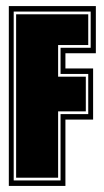

<svg xmlns="http://www.w3.org/2000/svg" viewBox="-20 -611 341 631"><path d="M9 0V-591H295V-436H195V-386H286V-218H195V0ZM25 -18H179V-236H270V-368H179V-454H278V-573H25ZM33 -27V-564H270V-463H171V-359H262V-245H171V-27Z"/></svg>

Font: Alumni Sans Collegiate One
Style: Regular
Weight: 400
Designer: Robert E. Leuschke
Foundry: Robert E. Leuschke
Version: Version 1.100